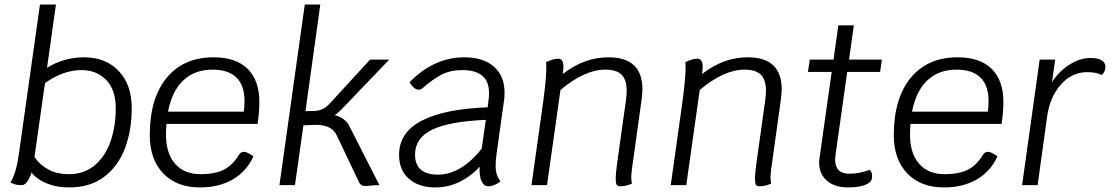

<svg xmlns="http://www.w3.org/2000/svg" viewBox="-20 -811 4869 841"><path d="M557 -337Q557 -239 527 -160.5Q497 -82 435.5 -36Q374 10 284 10Q230 10 187.5 -6.5Q145 -23 118 -55Q110 -30 99 -15Q88 0 75 0Q44 0 26 -12Q51 -53 62 -132L155 -791H225L186 -514Q260 -560 349 -560Q443 -560 500 -500Q557 -440 557 -337ZM487 -337Q487 -418 445 -461Q403 -504 337 -504Q257 -504 177 -447L131 -123Q156 -87 194 -67.5Q232 -48 282 -48Q349 -48 395.5 -87.5Q442 -127 464.5 -192.5Q487 -258 487 -337Z M709 -268Q707 -238 707 -222Q707 -139 747 -93.5Q787 -48 859 -48Q921 -48 960 -67.5Q999 -87 1026 -132Q1034 -146 1048 -146Q1063 -146 1090 -126Q1060 -60 999.5 -25Q939 10 856 10Q754 10 695 -51.5Q636 -113 636 -219Q636 -380 710 -470Q784 -560 916 -560Q1013 -560 1064.5 -509.5Q1116 -459 1116 -365Q1116 -318 1108 -268ZM716 -322H1048Q1051 -342 1051 -369Q1051 -437 1015.5 -471.5Q980 -506 911 -506Q833 -506 783 -459Q733 -412 716 -322Z M1510 -259 1642 0Q1626 0 1602 2Q1584 4 1580 4Q1561 4 1553 -12L1454 -220Q1431 -267 1355 -264L1309 -262L1272 0H1204L1315 -791H1383L1318 -324L1356 -325Q1378 -326 1393.5 -333.5Q1409 -341 1424 -357L1601 -550H1685L1476 -332Q1457 -313 1446 -307Q1493 -294 1510 -259Z M2155 -137Q2151 -110 2151 -87Q2151 -63 2156 -47.5Q2161 -32 2172 -17Q2161 -7 2146.5 -1Q2132 5 2120 5Q2100 5 2089.5 -16.5Q2079 -38 2081 -81Q2046 -41 1995.5 -15.5Q1945 10 1886 10Q1815 10 1771.5 -27.5Q1728 -65 1728 -133Q1728 -231 1827.5 -282.5Q1927 -334 2116 -341L2120 -373Q2122 -384 2122 -404Q2122 -454 2093 -479Q2064 -504 2004 -504Q1952 -504 1913 -483.5Q1874 -463 1830 -424Q1822 -418 1814 -418Q1804 -418 1793 -427Q1782 -436 1774 -451Q1881 -560 2014 -560Q2097 -560 2143.5 -519Q2190 -478 2190 -406Q2190 -384 2188 -373ZM2090 -160 2108 -286Q1946 -279 1872 -242.5Q1798 -206 1798 -134Q1798 -46 1899 -46Q1950 -46 1999 -76Q2048 -106 2090 -160Z M2794 -420Q2794 -406 2790 -372L2756 -128Q2745 -58 2745 -33Q2745 -19 2748 -7Q2723 5 2694 5Q2685 5 2681 -2Q2677 -9 2677 -27Q2677 -54 2684 -102L2722 -373Q2725 -396 2725 -413Q2725 -462 2702.5 -484Q2680 -506 2631 -506Q2541 -506 2435 -417L2376 0H2308L2359 -363Q2373 -466 2373 -518Q2373 -534 2372 -539Q2405 -554 2425 -554Q2448 -554 2448 -517Q2448 -512 2446 -496L2445 -487Q2495 -525 2544 -542.5Q2593 -560 2645 -560Q2794 -560 2794 -420Z M3404 -420Q3404 -406 3400 -372L3366 -128Q3355 -58 3355 -33Q3355 -19 3358 -7Q3333 5 3304 5Q3295 5 3291 -2Q3287 -9 3287 -27Q3287 -54 3294 -102L3332 -373Q3335 -396 3335 -413Q3335 -462 3312.5 -484Q3290 -506 3241 -506Q3151 -506 3045 -417L2986 0H2918L2969 -363Q2983 -466 2983 -518Q2983 -534 2982 -539Q3015 -554 3035 -554Q3058 -554 3058 -517Q3058 -512 3056 -496L3055 -487Q3105 -525 3154 -542.5Q3203 -560 3255 -560Q3404 -560 3404 -420Z M3640 -134Q3638 -118 3638 -113Q3638 -50 3700 -50Q3743 -50 3789 -67Q3800 -59 3800 -40Q3800 -27 3795.5 -19.5Q3791 -12 3780 -6Q3750 10 3695 10Q3636 10 3602 -19.5Q3568 -49 3568 -99Q3568 -107 3570 -121L3623 -496H3519L3527 -550H3631L3652 -700H3720L3699 -550H3843L3835 -496H3691Z M3968 -268Q3966 -238 3966 -222Q3966 -139 4006 -93.5Q4046 -48 4118 -48Q4180 -48 4219 -67.5Q4258 -87 4285 -132Q4293 -146 4307 -146Q4322 -146 4349 -126Q4319 -60 4258.5 -25Q4198 10 4115 10Q4013 10 3954 -51.5Q3895 -113 3895 -219Q3895 -380 3969 -470Q4043 -560 4175 -560Q4272 -560 4323.5 -509.5Q4375 -459 4375 -365Q4375 -318 4367 -268ZM3975 -322H4307Q4310 -342 4310 -369Q4310 -437 4274.5 -471.5Q4239 -506 4170 -506Q4092 -506 4042 -459Q3992 -412 3975 -322Z M4822 -517Q4822 -498 4806 -482Q4783 -495 4742 -495Q4676 -495 4628 -442Q4580 -389 4567 -303L4525 0H4457L4534 -550H4602L4588 -451Q4618 -498 4664 -527.5Q4710 -557 4756 -557Q4822 -557 4822 -517Z"/></svg>

Font: Krub
Style: Italic
Weight: 400
Italic angle: -8°
Designer: Ekaluck Peanpanawate
Foundry: Cadson Demak Co.,Ltd.
Version: Version 1.000; ttfautohint (v1.6)